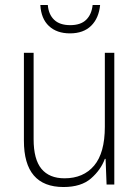

<svg xmlns="http://www.w3.org/2000/svg" viewBox="-20 -741 562 771"><path d="M439 -529V0H408L404 -103H401Q385 -59 345.5 -24.5Q306 10 235 10Q76 10 76 -176V-529H115V-182Q115 -101 146.5 -63Q178 -25 239 -25Q315 -25 358 -76Q401 -127 401 -232V-529ZM382 -721Q377 -668 346 -637.5Q315 -607 261 -607Q208 -607 176.5 -636.5Q145 -666 142 -721H172Q175 -683 197.5 -661.5Q220 -640 262 -640Q304 -640 326 -661.5Q348 -683 352 -721Z"/></svg>

Font: Noto Sans Telugu SemiCondensed ExtraLight
Style: Regular
Weight: 200
Width: 4
Designer: Jelle Bosma - Monotype Design Team
Foundry: Monotype Imaging Inc.
Version: Version 2.005; ttfautohint (v1.8.4.7-5d5b)